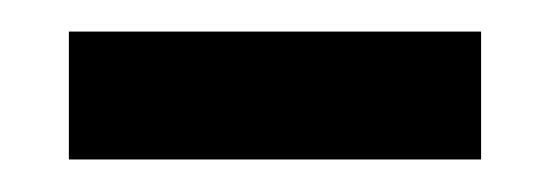

<svg xmlns="http://www.w3.org/2000/svg" viewBox="-20 -266 347 121"><path d="M283.2 -165.5H23.4V-246.1H283.2Z"/></svg>

Font: Scheherazade New SemiBold
Style: Regular
Weight: 600
Designer: SIL International
Foundry: SIL International
Version: Version 4.000